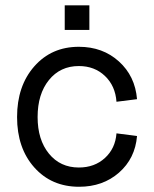

<svg xmlns="http://www.w3.org/2000/svg" viewBox="-20 -694 586 730"><path d="M280.8 16.1Q175.8 16.1 110.4 -57.4Q44.9 -130.9 44.9 -249Q44.9 -367.2 110.4 -441.7Q175.8 -516.1 279.8 -516.1Q370.6 -516.1 432.1 -460.4Q493.7 -404.8 501 -316.9L422.9 -307.1Q418.5 -367.7 378.9 -405.3Q339.4 -442.9 279.8 -442.9Q209 -442.9 166 -389.6Q123 -336.4 123 -249Q123 -162.6 166 -109.9Q209 -57.1 279.8 -57.1Q339.4 -57.1 378.9 -93.3Q418.5 -129.4 422.9 -187L501 -176.8Q493.7 -91.3 432.4 -37.6Q371.1 16.1 280.8 16.1ZM226.1 -580.1V-673.8H319.8V-580.1Z"/></svg>

Font: Uncut Sans
Style: Regular
Weight: 400
Designer: Kasper Nordkvist
Foundry: UNCUT.wtf
Version: Version 1.304;Glyphs 3.2 (3246)